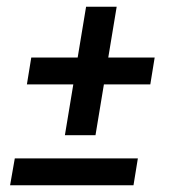

<svg xmlns="http://www.w3.org/2000/svg" viewBox="-20 -551 540 571"><path d="M173 -149 198 -300H60L73 -380H211L236 -531H327L302 -380H440L427 -300H289L264 -149ZM10 0 24 -80H390L377 0Z"/></svg>

Font: Iosevka Slab Medium
Style: Italic
Weight: 500
Italic angle: -9°
Monospace: yes
Designer: Belleve Invis
Foundry: Belleve Invis
Version: Version 11.1.0; ttfautohint (v1.8.3)